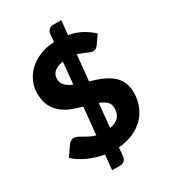

<svg xmlns="http://www.w3.org/2000/svg" viewBox="-221 -937 1023 1152"><g transform="rotate(-30 290.0 -361.0)"><path d="M324 -120Q406.5 -133.5 406.5 -210.5Q406.5 -239.5 388.2 -256.2Q370 -273 340 -284.5ZM277.5 -607Q254.5 -603.5 238.8 -596.5Q223 -589.5 213.2 -580Q203.5 -570.5 199 -558.8Q194.5 -547 194.5 -534Q194.5 -504.5 213.5 -486.2Q232.5 -468 262.5 -455.5ZM354 -425.5Q378 -418.5 402 -410.2Q426 -402 448.2 -391.2Q470.5 -380.5 489.8 -366.5Q509 -352.5 523.2 -333.5Q537.5 -314.5 545.5 -290Q553.5 -265.5 553.5 -233.5Q553.5 -186 537.5 -144.2Q521.5 -102.5 490.5 -70.2Q459.5 -38 414.5 -17.8Q369.5 2.5 311.5 7L305.5 69Q304.5 83 293.2 94.2Q282 105.5 264.5 105.5H207.5L217.5 2.5Q160 -7 107.8 -30.8Q55.5 -54.5 19.5 -88L67.5 -157.5Q73.5 -166 83.8 -171.8Q94 -177.5 105.5 -177.5Q117.5 -177.5 130 -171.2Q142.5 -165 157.2 -156.2Q172 -147.5 189.8 -138.2Q207.5 -129 230 -123L248.5 -311.5Q212.5 -321.5 176.8 -335Q141 -348.5 112.5 -371.5Q84 -394.5 66.2 -430Q48.5 -465.5 48.5 -519Q48.5 -558.5 64.5 -596Q80.5 -633.5 111.2 -663.5Q142 -693.5 187 -712.8Q232 -732 290 -735L295.5 -790.5Q296.5 -804.5 307.8 -815.8Q319 -827 336.5 -827H393.5L384 -729Q438 -719 476.8 -696.5Q515.5 -674 542.5 -648.5L504.5 -593Q496 -580.5 487.2 -574.8Q478.5 -569 466.5 -569Q459 -569 448.8 -572.8Q438.5 -576.5 426.5 -581.8Q414.5 -587 400.8 -592.8Q387 -598.5 371.5 -603Z"/></g></svg>

Font: Lato 2
Style: Regular
Weight: 900
Designer: Lukasz Dziedzic with Adam Twardoch and Botio Nikoltchev
Foundry: tyPoland Lukasz Dziedzic
Version: Version 2.015; 2015-08-06; http://www.latofonts.com/